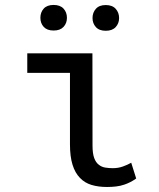

<svg xmlns="http://www.w3.org/2000/svg" viewBox="-20 -743 640 773"><path d="M89.8 -528.3V-449.7H261.7V-162.1Q261.7 -112.8 272 -79.8Q282.2 -46.9 301.8 -26.9Q320.8 -6.8 348.4 1.5Q376 9.8 411.1 9.8Q429.2 9.8 446.8 7.8Q464.4 5.9 481.4 0Q492.7 -3.9 504.4 -9.8Q516.1 -15.6 528.3 -24.4L508.3 -87.9Q494.1 -79.6 475.1 -72.8Q456.1 -65.9 434.1 -65.9Q418 -65.9 403.3 -68.4Q388.7 -70.8 377.4 -80.1Q365.7 -88.9 359.1 -107.2Q352.5 -125.5 352.5 -157.2L352.1 -528.3ZM142.6 -671.4Q142.6 -649.4 156 -634.8Q169.4 -620.1 195.8 -620.1Q222.2 -620.1 235.8 -634.8Q249.5 -649.4 249.5 -671.4Q249.5 -693.4 235.8 -708.3Q222.2 -723.1 195.8 -723.1Q169.4 -723.1 156 -708.3Q142.6 -693.4 142.6 -671.4ZM352.5 -670.4Q352.5 -648.9 366 -634Q379.4 -619.1 405.8 -619.1Q432.1 -619.1 445.8 -634Q459.5 -648.9 459.5 -670.4Q459.5 -692.4 445.8 -707.5Q432.1 -722.7 405.8 -722.7Q379.4 -722.7 366 -707.5Q352.5 -692.4 352.5 -670.4Z"/></svg>

Font: Roboto Mono
Style: Regular
Weight: 400
Monospace: yes
Designer: Google
Version: Version 3.000